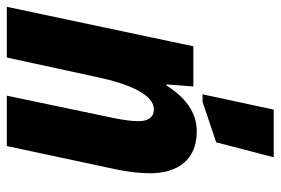

<svg xmlns="http://www.w3.org/2000/svg" viewBox="-150 -438 824 564"><g transform="rotate(-90 262.0 -156.0)"><path d="M158 10C215 10 258 -24 293 -79H296L290 0H408L524 -548H375L318 -285C297 -185 265 -116 223 -116C200 -116 188 -132 188 -162C188 -181 192 -208 197 -233L263 -548H115L46 -225C39 -191 35 -154 35 -128C35 -45 75 10 158 10ZM82 236H222L267 27H245L126 67Z"/></g></svg>

Font: Noto Sans Display SemiCondensed Extra
Style: Italic
Weight: 800
Width: 4
Italic angle: -12°
Designer: Monotype Design Team
Foundry: Monotype Imaging Inc.
Version: Version 1.900